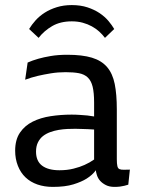

<svg xmlns="http://www.w3.org/2000/svg" viewBox="-20 -731 567 760"><path d="M278.3 -221.2Q264.2 -221.2 246.8 -220.5Q229.5 -219.7 212.2 -216.8Q194.8 -213.9 178.7 -208Q162.6 -202.1 150.1 -192.4Q137.7 -182.6 130.1 -167.2Q122.6 -151.9 122.6 -130.9Q122.6 -93.3 146.7 -75.2Q170.9 -57.1 215.3 -57.1Q246.1 -57.1 271.2 -63.5Q296.4 -69.8 314.5 -78.1Q335.4 -87.4 352.5 -99.6V-218.3Q341.3 -219.2 328.6 -219.7Q317.9 -220.2 304.7 -220.5Q291.5 -220.7 278.3 -221.2ZM442.4 -100.6Q442.4 -83 444.6 -73.5Q446.8 -64 453.1 -61.5Q460 -58.6 471.9 -59.1Q483.9 -59.6 494.1 -59.6L487.8 0Q481 2.4 472.2 4.4Q464.8 6.3 454.8 7.6Q444.8 8.8 433.1 8.8Q413.1 8.8 399.2 1.7Q385.3 -5.4 376.5 -15.1Q367.7 -24.9 363.5 -38.1Q359.4 -51.3 359.4 -57.1Q346.2 -38.6 322.8 -23.9Q302.7 -11.2 270.3 -1.2Q237.8 8.8 189 8.8Q155.8 8.8 128.2 -0.7Q100.6 -10.3 81.1 -28.8Q61.5 -47.4 50.8 -74.7Q40 -102.1 40 -134.3Q40 -178.2 59.1 -206.1Q78.1 -233.9 109.4 -249.5Q140.6 -265.1 180.9 -271.2Q221.2 -277.3 263.7 -277.3Q280.8 -277.3 296.9 -276.1Q313 -274.9 325.7 -273.9Q340.3 -271.5 352.5 -270V-325.2Q352.5 -363.8 346.7 -387.7Q340.8 -411.6 327.4 -424.3Q314 -437 292.5 -441.2Q271 -445.3 239.7 -445.3Q209.5 -445.3 181.2 -440.7Q152.8 -436 129.9 -430.7Q103 -424.3 79.6 -415.5L89.4 -483.4Q107.9 -491.7 131.8 -498.5Q152.3 -504.4 181.2 -509.3Q210 -514.2 246.6 -514.2Q305.7 -514.2 343.8 -502.7Q381.8 -491.2 403.8 -465.6Q425.8 -439.9 434.1 -398.7Q442.4 -357.4 442.4 -298.3ZM264.2 -710.9Q298.8 -710.9 326.2 -701.9Q353.5 -692.9 374.3 -679Q395 -665 409.2 -648.2Q423.3 -631.3 432.1 -616.2L395.5 -581.1Q385.7 -594.2 372.8 -606Q359.9 -617.7 343.5 -626.7Q327.1 -635.7 307.4 -641.1Q287.6 -646.5 264.2 -646.5Q218.8 -646.5 186.5 -627.7Q154.3 -608.9 132.8 -581.1L95.2 -616.2Q105.5 -633.3 120.8 -650.4Q136.2 -667.5 157.2 -680.9Q178.2 -694.3 205.1 -702.6Q231.9 -710.9 264.2 -710.9Z"/></svg>

Font: Mako
Style: Regular
Weight: 400
Designer: vernon adams
Foundry: vernon adams
Version: Version 1.000